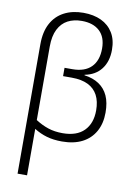

<svg xmlns="http://www.w3.org/2000/svg" viewBox="-106 -831 790 1136"><g transform="rotate(10 289.0 -262.5)"><path d="M301 -765Q363 -765 408.5 -743.5Q454 -722 479.5 -680.5Q505 -639 505 -578Q505 -508 470 -462.5Q435 -417 371 -405V-402Q423 -395 459 -371Q495 -347 513.5 -306.5Q532 -266 532 -206Q532 -140 505 -92Q478 -44 428 -18.5Q378 7 307 7Q256 7 216 -4.5Q176 -16 139 -39V240H82V-538Q82 -612 109 -662.5Q136 -713 185.5 -739Q235 -765 301 -765ZM300 -716Q252 -716 216 -697Q180 -678 159.5 -637.5Q139 -597 139 -534V-92Q176 -68 215 -55Q254 -42 302 -42Q387 -42 431 -86.5Q475 -131 475 -209Q475 -263 455.5 -300Q436 -337 397 -356Q358 -375 300 -375H247V-425H294Q368 -425 407 -464Q446 -503 446 -576Q446 -644 407.5 -680Q369 -716 300 -716Z"/></g></svg>

Font: Noto Sans Display Light
Style: Regular
Weight: 300
Designer: Monotype Design Team
Foundry: Monotype Imaging Inc.
Version: Version 2.003